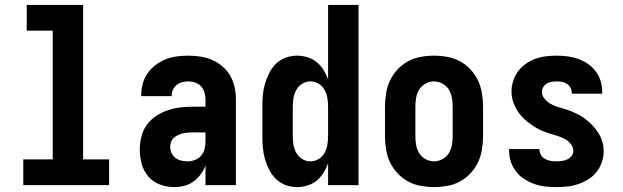

<svg xmlns="http://www.w3.org/2000/svg" viewBox="-20 -755 2540 783"><path d="M75 0V-105H195V-630H89V-735H319V-105H425V0Z M692 8Q662 8 633.5 -2Q605 -12 585.5 -34.5Q566 -57 558 -86Q550 -115 550 -145Q550 -171 556.5 -197.5Q563 -224 578.5 -245.5Q594 -267 616.5 -282Q639 -297 664.5 -305.5Q690 -314 716.5 -317Q743 -320 769 -320H818V-349Q818 -363 814 -377.5Q810 -392 800.5 -402.5Q791 -413 777 -418Q763 -423 749 -423Q736 -423 723.5 -420Q711 -417 701 -409Q691 -401 685.5 -389.5Q680 -378 680 -365V-363H556V-368Q556 -392 562.5 -415Q569 -438 582.5 -457Q596 -476 615.5 -490.5Q635 -505 656.5 -513.5Q678 -522 701.5 -525Q725 -528 749 -528Q774 -528 799 -524Q824 -520 846.5 -510Q869 -500 888 -483.5Q907 -467 919.5 -445Q932 -423 937 -398.5Q942 -374 942 -349V0H818V-80Q811 -61 798.5 -44Q786 -27 769.5 -15Q753 -3 732.5 2.5Q712 8 692 8ZM746 -97Q761 -97 776 -103Q791 -109 801 -121Q811 -133 814.5 -148.5Q818 -164 818 -180V-215H769Q759 -215 748.5 -214.5Q738 -214 727.5 -211.5Q717 -209 707.5 -205Q698 -201 690 -194Q682 -187 678 -177Q674 -167 674 -157Q674 -143 679.5 -131Q685 -119 695.5 -111Q706 -103 719 -100Q732 -97 746 -97Z M1192 8Q1168 8 1145.5 0Q1123 -8 1106 -24.5Q1089 -41 1078 -62.5Q1067 -84 1060.5 -106.5Q1054 -129 1052 -152.5Q1050 -176 1050 -200V-320Q1050 -344 1052 -367.5Q1054 -391 1060.5 -413.5Q1067 -436 1078 -457.5Q1089 -479 1106 -495.5Q1123 -512 1145.5 -520Q1168 -528 1192 -528Q1213 -528 1234 -521.5Q1255 -515 1271.5 -501.5Q1288 -488 1299.5 -469.5Q1311 -451 1318 -431V-735H1442V0H1318V-89Q1311 -69 1299.5 -50.5Q1288 -32 1271.5 -18.5Q1255 -5 1234 1.5Q1213 8 1192 8ZM1246 -97Q1264 -97 1279.5 -106.5Q1295 -116 1303.5 -131.5Q1312 -147 1315 -164.5Q1318 -182 1318 -200V-320Q1318 -338 1315 -355.5Q1312 -373 1303.5 -388.5Q1295 -404 1279.5 -413.5Q1264 -423 1246 -423Q1228 -423 1212.5 -413.5Q1197 -404 1188.5 -388.5Q1180 -373 1177 -355.5Q1174 -338 1174 -320V-200Q1174 -182 1177 -164.5Q1180 -147 1188.5 -131.5Q1197 -116 1212.5 -106.5Q1228 -97 1246 -97Z M1750 8Q1723 8 1695.5 3Q1668 -2 1644 -15Q1620 -28 1601 -48.5Q1582 -69 1570.5 -93.5Q1559 -118 1554.5 -145.5Q1550 -173 1550 -200V-320Q1550 -347 1554.5 -374.5Q1559 -402 1570.5 -426.5Q1582 -451 1601 -471.5Q1620 -492 1644 -505Q1668 -518 1695.5 -523Q1723 -528 1750 -528Q1777 -528 1804.5 -523Q1832 -518 1856 -505Q1880 -492 1899 -471.5Q1918 -451 1929.5 -426.5Q1941 -402 1945.5 -374.5Q1950 -347 1950 -320V-200Q1950 -173 1945.5 -145.5Q1941 -118 1929.5 -93.5Q1918 -69 1899 -48.5Q1880 -28 1856 -15Q1832 -2 1804.5 3Q1777 8 1750 8ZM1750 -97Q1768 -97 1784.5 -106Q1801 -115 1810.5 -130.5Q1820 -146 1823 -164Q1826 -182 1826 -200V-320Q1826 -338 1823 -356Q1820 -374 1810.5 -389.5Q1801 -405 1784.5 -414Q1768 -423 1750 -423Q1732 -423 1715.5 -414Q1699 -405 1689.5 -389.5Q1680 -374 1677 -356Q1674 -338 1674 -320V-200Q1674 -182 1677 -164Q1680 -146 1689.5 -130.5Q1699 -115 1715.5 -106Q1732 -97 1750 -97Z M2249 8Q2226 8 2203.5 5.5Q2181 3 2159.5 -4.5Q2138 -12 2118.5 -24.5Q2099 -37 2085 -55Q2071 -73 2063.5 -95Q2056 -117 2056 -140V-147H2180V-145Q2180 -133 2186.5 -122.5Q2193 -112 2203.5 -106.5Q2214 -101 2225.5 -99Q2237 -97 2249 -97Q2260 -97 2271.5 -98.5Q2283 -100 2293.5 -105Q2304 -110 2311 -119Q2318 -128 2318 -140Q2318 -155 2307.5 -168Q2297 -181 2283 -188.5Q2269 -196 2254 -200.5Q2239 -205 2224.5 -209.5Q2210 -214 2195 -220Q2180 -226 2166.5 -234Q2153 -242 2140.5 -251Q2128 -260 2116.5 -271Q2105 -282 2096 -294.5Q2087 -307 2080 -321.5Q2073 -336 2069.5 -351Q2066 -366 2066 -382Q2066 -404 2073 -425.5Q2080 -447 2093 -464.5Q2106 -482 2124.5 -495Q2143 -508 2164 -515.5Q2185 -523 2207 -525.5Q2229 -528 2251 -528Q2273 -528 2295.5 -525Q2318 -522 2338.5 -514.5Q2359 -507 2377.5 -494.5Q2396 -482 2409.5 -464Q2423 -446 2429.5 -424.5Q2436 -403 2436 -380V-373H2312V-375Q2312 -386 2307 -396Q2302 -406 2293 -412.5Q2284 -419 2273 -421Q2262 -423 2251 -423Q2241 -423 2230.5 -421.5Q2220 -420 2211 -415Q2202 -410 2196 -400.5Q2190 -391 2190 -381Q2190 -365 2200.5 -352.5Q2211 -340 2224.5 -332Q2238 -324 2253 -319.5Q2268 -315 2283 -310.5Q2298 -306 2312.5 -300Q2327 -294 2341 -286.5Q2355 -279 2367.5 -269.5Q2380 -260 2391 -249Q2402 -238 2411.5 -225.5Q2421 -213 2428 -199Q2435 -185 2438.5 -169.5Q2442 -154 2442 -138Q2442 -116 2434.5 -94Q2427 -72 2413 -54Q2399 -36 2379.5 -24Q2360 -12 2338.5 -4.5Q2317 3 2294.5 5.5Q2272 8 2249 8Z"/></svg>

Font: Iosevka Extrabold
Style: Regular
Weight: 800
Monospace: yes
Designer: Belleve Invis
Foundry: Belleve Invis
Version: Version 32.5.0; ttfautohint (v1.8.4)